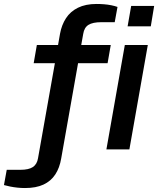

<svg xmlns="http://www.w3.org/2000/svg" viewBox="-103 -754 798 969"><path d="M23 195Q4 195 -15 193Q-34 191 -51.5 187.5Q-69 184 -83 180L-69 103H0Q42 103 63 89Q84 75 89 44L174 -435H67L83 -527H190L200 -584Q208 -628 230 -662Q252 -696 290.5 -715Q329 -734 384 -734Q403 -734 422 -732.5Q441 -731 458.5 -727.5Q476 -724 490 -719L476 -642H408Q365 -642 343.5 -628.5Q322 -615 317 -583L307 -527H456L440 -435H291L206 45Q198 93 176 126.5Q154 160 116.5 177.5Q79 195 23 195ZM541 -621 559 -724H675L658 -621ZM434 0 527 -527H643L550 0Z"/></svg>

Font: Archivo Expanded Medium
Style: Italic
Weight: 500
Width: 7
Italic angle: -10°
Designer: Hector Gatti
Foundry: Omnibus-Type
Version: Version 2.001